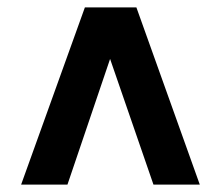

<svg xmlns="http://www.w3.org/2000/svg" viewBox="-20 -783 596 518"><path d="M162 -285H37L209 -763H348L519 -285H394L277 -624Z"/></svg>

Font: Open Sauce One
Style: Bold
Weight: 700
Designer: Alfredo Marco Pradil
Foundry: Creative Sauce Fz LLC
Version: Version 1.477